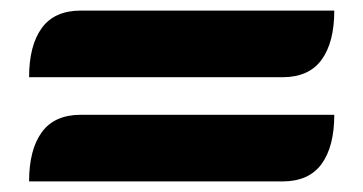

<svg xmlns="http://www.w3.org/2000/svg" viewBox="-20 -473 687 363"><path d="M133 -453H612Q612 -393 588 -360Q564 -327 514 -327H35Q35 -387 59 -420Q83 -453 133 -453ZM133 -256H612Q612 -196 588 -163Q564 -130 514 -130H35Q35 -190 59 -223Q83 -256 133 -256Z"/></svg>

Font: K2D ExtraBold
Style: Regular
Weight: 800
Designer: Katatrad Aksorn Co.,Ltd.
Foundry: Cadson Demak Co.,Ltd.
Version: Version 1.000; ttfautohint (v1.6)